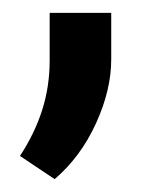

<svg xmlns="http://www.w3.org/2000/svg" viewBox="-20 -128 237 300"><path d="M153.8 -35.2Q153.8 12.7 129.9 64.9Q106 117.2 65.4 151.9L11.2 115.7Q34.2 80.6 45.9 43.9Q57.6 7.3 57.6 -33.7V-107.9H153.8Z"/></svg>

Font: TypoPRO Roboto Slab
Style: Regular
Weight: 400
Designer: Google
Version: Version 1.100263; 2013; ttfautohint (v0.94.20-1c74) -l 8 -r 